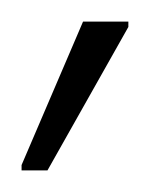

<svg xmlns="http://www.w3.org/2000/svg" viewBox="-20 -743 139 178"><path d="M0 -585V-590L57 -723H99V-718L24 -585Z"/></svg>

Font: Saira Thin Condensed
Style: Regular
Weight: 100
Width: 3
Version: Version 1.101